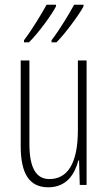

<svg xmlns="http://www.w3.org/2000/svg" viewBox="-20 -786 458 816"><path d="M335 -759V-766H295C277 -732 232 -657 199 -615V-606H220C258 -644 318 -726 335 -759ZM218 -759V-766H178C159 -731 117 -661 82 -615V-606H103C143 -645 201 -725 218 -759ZM348 -529H311V-233C311 -90 266 -25 190 -25C135 -25 105 -70 105 -174V-529H68V-165C68 -49 104 10 185 10C264 10 298 -47 313 -104H316L319 0H348Z"/></svg>

Font: Noto Sans Lao UI ExtCond ExtLt
Style: Regular
Weight: 200
Width: 2
Designer: Monotype Design Team
Foundry: Monotype Imaging Inc.
Version: Version 2.000